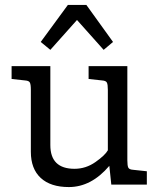

<svg xmlns="http://www.w3.org/2000/svg" viewBox="-20 -748 646 778"><path d="M417 -139V-384Q417 -406 413 -413.5Q409 -421 394 -422L339 -428V-480H496V-98Q496 -76 500 -68.5Q504 -61 519 -60L575 -54V0H431L423 -76Q350 10 259 10Q185 10 145 -27Q105 -64 105 -133V-384Q105 -406 101 -413.5Q97 -421 82 -422L27 -428V-480H184V-160Q184 -64 282 -64Q328 -64 367 -91.5Q406 -119 417 -139ZM255 -728H330L438 -578L400 -546L292 -667L184 -546L145 -578Z"/></svg>

Font: Enriqueta
Style: Regular
Weight: 400
Designer: Viviana Monsalve, Gustavo Ibarra
Foundry: Viviana Monsalve, Gustavo Ibarra
Version: Version 1.002